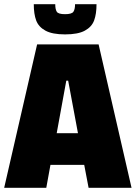

<svg xmlns="http://www.w3.org/2000/svg" viewBox="-22 -901 651 921"><path d="M-2 0 156 -688H451L609 0H403L382 -110H220L200 0ZM250 -262H352L305 -514H296ZM140 -881H243Q243 -856 250.5 -844.5Q258 -833 290 -833Q322 -833 330 -844.5Q338 -856 338 -881H441Q441 -834 429.5 -803Q418 -772 385 -754Q352 -736 290 -736Q229 -736 196 -754Q163 -772 151.5 -803Q140 -834 140 -881Z"/></svg>

Font: Saira Semi Condensed Black
Style: Regular
Weight: 900
Width: 4
Designer: Hector Gatti with collaboration of the Omnibus-Type team
Foundry: Omnibus-Type
Version: Version 1.001; ttfautohint (v1.8)